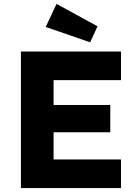

<svg xmlns="http://www.w3.org/2000/svg" viewBox="-20 -964 698 984"><path d="M87.2 -700H600.2V-553.4H254.6V-146.6H600.2V0H87.2ZM168.6 -426H545.2V-286H168.6ZM214.2 -825.8 269.8 -944 479.8 -829.2 442 -747.2Z"/></svg>

Font: Easer Grotesk Variable
Style: Regular
Weight: 400
Designer: Boardeaser, Bonnie Shaver-Troup, Thomas Jockin
Foundry: Lexend
Version: Version 1.001;Glyphs 3.1.2 (3151)